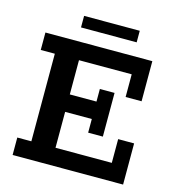

<svg xmlns="http://www.w3.org/2000/svg" viewBox="-105 -793 809 883"><g transform="rotate(15 299.0 -351.5)"><path d="M35 0V-83H102V-500H35V-583H544V-392H468V-500H217V-337H344V-397H414V-189H344V-254H217V-83H485V-196H561V0ZM187 -648V-703H452V-648Z"/></g></svg>

Font: Rokkitt SemiBold SemiBold
Style: Regular
Weight: 600
Version: Version 3.103